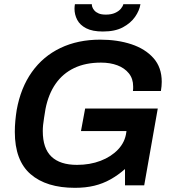

<svg xmlns="http://www.w3.org/2000/svg" viewBox="-20 -888 834 920"><path d="M339 12Q202 12 126.5 -53.5Q51 -119 51 -256Q51 -283 53.5 -309.5Q56 -336 60 -361Q79 -467 132.5 -542.5Q186 -618 269.5 -658Q353 -698 460 -698Q543 -698 609.5 -676Q676 -654 715.5 -609.5Q755 -565 755 -496Q755 -486 754 -475Q753 -464 751 -452H617Q618 -458 618 -463.5Q618 -469 618 -474Q618 -511 597.5 -536.5Q577 -562 542.5 -575Q508 -588 464 -588Q390 -588 335.5 -562Q281 -536 246.5 -486.5Q212 -437 198 -366Q194 -341 191 -322.5Q188 -304 186.5 -289Q185 -274 185 -260Q185 -177 226.5 -137.5Q268 -98 349 -98Q411 -98 462 -117.5Q513 -137 546 -172Q579 -207 585 -253L586 -260H368L388 -368H736L671 0H579V-78Q546 -49 509.5 -28.5Q473 -8 431.5 2Q390 12 339 12ZM473 -737Q423 -737 393 -752.5Q363 -768 350 -793Q337 -818 337 -846Q337 -851 337.5 -857Q338 -863 339 -868H420Q420 -865 420.5 -861.5Q421 -858 422 -855Q425 -846 432.5 -837.5Q440 -829 453 -823.5Q466 -818 487 -818Q513 -818 531 -826Q549 -834 559 -846Q569 -858 571 -868H653Q648 -837 627 -807Q606 -777 568.5 -757Q531 -737 473 -737Z"/></svg>

Font: Archivo Variable SemiBold
Style: Italic
Weight: 600
Italic angle: -10°
Designer: Hector Gatti
Foundry: Omnibus-Type
Version: Version 2.001